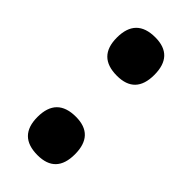

<svg xmlns="http://www.w3.org/2000/svg" viewBox="-190 -604 660 660"><g transform="rotate(45 140.0 -274.5)"><path d="M142 -374Q231 -374 231 -467Q231 -561 142 -561Q49 -561 49 -467Q49 -374 142 -374ZM142 12Q231 12 231 -81Q231 -175 142 -175Q49 -175 49 -81Q49 12 142 12Z"/></g></svg>

Font: Noto Sans Arabic Condensed Black
Style: Regular
Weight: 900
Width: 3
Designer: Nadine Chahine
Foundry: Monotype Imaging Inc.
Version: 1.001